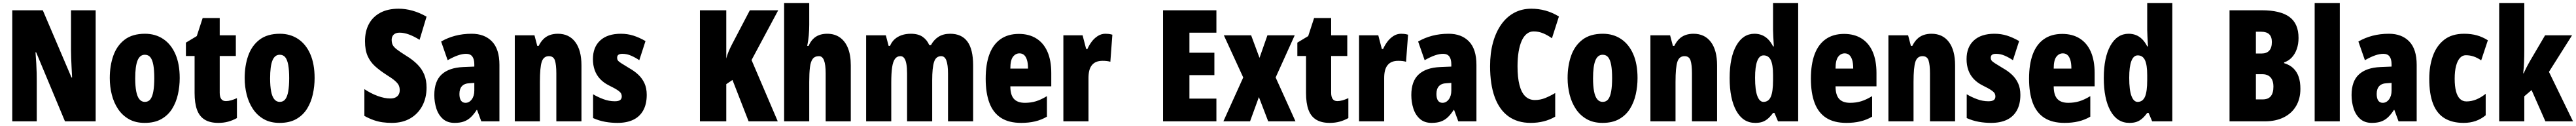

<svg xmlns="http://www.w3.org/2000/svg" viewBox="-20 -780 16614 810"><path d="M597 0H399L213 -444H209Q212 -405 214 -371.5Q216 -338 216.5 -311Q217 -284 217 -263V0H59V-714H256L441 -282H445Q443 -318 441.5 -349.5Q440 -381 439 -407.5Q438 -434 438 -455V-714H597Z M1139 -278Q1139 -225 1127.5 -173.5Q1116 -122 1090 -80.5Q1064 -39 1020.5 -14.5Q977 10 913 10Q854 10 811.5 -14Q769 -38 741.5 -79Q714 -120 701 -171.5Q688 -223 688 -278Q688 -358 711 -422.5Q734 -487 784 -525Q834 -563 915 -563Q982 -563 1032.5 -529.5Q1083 -496 1111 -432.5Q1139 -369 1139 -278ZM852 -276Q852 -227 858.5 -193Q865 -159 879 -142Q893 -125 914 -125Q937 -125 950 -142Q963 -159 969 -193Q975 -227 975 -278Q975 -329 969 -362Q963 -395 950 -411.5Q937 -428 914 -428Q882 -428 867 -391Q852 -354 852 -276Z M1437 -130Q1452 -130 1470 -135Q1488 -140 1508 -149V-21Q1481 -6 1451.5 2Q1422 10 1388 10Q1334 10 1300 -11Q1266 -32 1250.5 -74.5Q1235 -117 1235 -182V-420H1179V-506L1249 -548L1287 -664H1397V-553H1501V-420H1397V-184Q1397 -157 1407 -143.5Q1417 -130 1437 -130Z M2009 -278Q2009 -225 1997.5 -173.5Q1986 -122 1960 -80.5Q1934 -39 1890.5 -14.5Q1847 10 1783 10Q1724 10 1681.5 -14Q1639 -38 1611.5 -79Q1584 -120 1571 -171.5Q1558 -223 1558 -278Q1558 -358 1581 -422.5Q1604 -487 1654 -525Q1704 -563 1785 -563Q1852 -563 1902.5 -529.5Q1953 -496 1981 -432.5Q2009 -369 2009 -278ZM1722 -276Q1722 -227 1728.5 -193Q1735 -159 1749 -142Q1763 -125 1784 -125Q1807 -125 1820 -142Q1833 -159 1839 -193Q1845 -227 1845 -278Q1845 -329 1839 -362Q1833 -395 1820 -411.5Q1807 -428 1784 -428Q1752 -428 1737 -391Q1722 -354 1722 -276Z M2731 -217Q2731 -151 2703.5 -99.5Q2676 -48 2626 -19Q2576 10 2507 10Q2476 10 2447 6Q2418 2 2389.5 -8Q2361 -18 2330 -35V-207Q2372 -179 2416 -163Q2460 -147 2497 -147Q2518 -147 2531.5 -154Q2545 -161 2551.5 -173Q2558 -185 2558 -200Q2558 -216 2552.5 -229.5Q2547 -243 2528.5 -259.5Q2510 -276 2471 -300Q2429 -327 2398.5 -354.5Q2368 -382 2351 -420Q2334 -458 2334 -515Q2334 -579 2359 -625.5Q2384 -672 2432.5 -698Q2481 -724 2551 -724Q2595 -724 2640 -711.5Q2685 -699 2731 -673L2686 -524Q2649 -547 2617 -558.5Q2585 -570 2558 -570Q2540 -570 2528.5 -564Q2517 -558 2511.5 -547.5Q2506 -537 2506 -524Q2506 -505 2512.5 -491.5Q2519 -478 2539 -462.5Q2559 -447 2599 -422Q2642 -396 2671.5 -366.5Q2701 -337 2716 -301Q2731 -265 2731 -217Z M3022 -563Q3105 -563 3153 -513.5Q3201 -464 3201 -363V0H3084L3057 -73H3054Q3036 -45 3016.5 -26.5Q2997 -8 2972 1Q2947 10 2912 10Q2865 10 2836 -16Q2807 -42 2794 -83Q2781 -124 2781 -169Q2781 -258 2828.5 -301.5Q2876 -345 2967 -349L3039 -352V-366Q3039 -400 3026 -417Q3013 -434 2986 -434Q2962 -434 2933 -424Q2904 -414 2867 -393L2825 -513Q2866 -537 2915.5 -550Q2965 -563 3022 -563ZM3009 -245Q2976 -244 2959.5 -226.5Q2943 -209 2943 -176Q2943 -148 2953 -133.5Q2963 -119 2982 -119Q3006 -119 3022.5 -141Q3039 -163 3039 -198V-247Z M3578 -563Q3650 -563 3690 -510Q3730 -457 3730 -360V0H3568V-308Q3568 -363 3559 -391Q3550 -419 3520 -419Q3486 -419 3474 -383Q3462 -347 3462 -253V0H3300V-553H3427L3445 -485H3454Q3467 -511 3484.5 -528.5Q3502 -546 3525.5 -554.5Q3549 -563 3578 -563Z M4151 -170Q4151 -111 4128.5 -70.5Q4106 -30 4064 -10Q4022 10 3962 10Q3922 10 3882.5 3Q3843 -4 3805 -21V-174Q3835 -156 3871.5 -142.5Q3908 -129 3945 -129Q3968 -129 3979 -136.5Q3990 -144 3990 -161Q3990 -170 3985.5 -179Q3981 -188 3963.5 -200Q3946 -212 3907 -231Q3873 -248 3850 -272.5Q3827 -297 3815.5 -329Q3804 -361 3804 -400Q3804 -477 3851 -520Q3898 -563 3984 -563Q4027 -563 4065 -551Q4103 -539 4143 -516L4103 -393Q4078 -410 4050.5 -422Q4023 -434 3994 -434Q3977 -434 3968.5 -428Q3960 -422 3960 -408Q3960 -399 3964.5 -392Q3969 -385 3986 -374Q4003 -363 4038 -342Q4072 -323 4097 -299.5Q4122 -276 4136.5 -244.5Q4151 -213 4151 -170Z M4996 0H4808L4704 -266L4664 -239V0H4494V-714H4664V-404Q4669 -425 4678.5 -447.5Q4688 -470 4701 -495L4816 -714H4999L4827 -394Z M5199 -621Q5199 -587 5196 -552.5Q5193 -518 5186 -485H5195Q5206 -511 5223 -528.5Q5240 -546 5263 -554.5Q5286 -563 5315 -563Q5363 -563 5397 -539Q5431 -515 5449 -470Q5467 -425 5467 -360V0H5305V-308Q5305 -364 5294.5 -391.5Q5284 -419 5262 -419Q5235 -419 5221.5 -401.5Q5208 -384 5203.5 -347Q5199 -310 5199 -253V0H5037V-760H5199Z M6108 -563Q6182 -563 6219 -513Q6256 -463 6256 -360V0H6094V-307Q6094 -363 6083.5 -391Q6073 -419 6050 -419Q6016 -419 6004 -381.5Q5992 -344 5992 -264V0H5830V-307Q5830 -344 5825.5 -369Q5821 -394 5811.5 -406.5Q5802 -419 5787 -419Q5765 -419 5752 -401.5Q5739 -384 5733.5 -346.5Q5728 -309 5728 -248V0H5566V-553H5693L5711 -485H5720Q5731 -511 5750 -528Q5769 -545 5795.5 -554Q5822 -563 5854 -563Q5903 -563 5931.5 -542.5Q5960 -522 5973 -490H5984Q6003 -525 6033.5 -544Q6064 -563 6108 -563Z M6551 -562Q6617 -562 6664 -532.5Q6711 -503 6735.5 -447Q6760 -391 6760 -310V-225H6496Q6496 -170 6519 -144.5Q6542 -119 6590 -119Q6628 -119 6661 -129Q6694 -139 6732 -162V-30Q6696 -9 6655 0.5Q6614 10 6566 10Q6486 10 6435.5 -22.5Q6385 -55 6361 -118.5Q6337 -182 6337 -274Q6337 -367 6361 -431Q6385 -495 6433 -528.5Q6481 -562 6551 -562ZM6555 -437Q6530 -437 6513 -415Q6496 -393 6496 -339H6610Q6610 -374 6603 -395.5Q6596 -417 6584 -427Q6572 -437 6555 -437Z M7109 -563Q7119 -563 7129 -562Q7139 -561 7154 -557L7141 -383Q7131 -386 7119 -387.5Q7107 -389 7091 -389Q7067 -389 7050 -382Q7033 -375 7021.5 -360.5Q7010 -346 7005 -325.5Q7000 -305 7000 -278V0H6838V-553H6962L6985 -465H6993Q7003 -488 7019.5 -510.5Q7036 -533 7059 -548Q7082 -563 7109 -563Z M7825 0H7481V-714H7825V-570H7651V-441H7812V-297H7651V-146H7825Z M7998 -282 7873 -553H8049L8103 -408L8154 -553H8330L8207 -282L8335 0H8159L8099 -156L8042 0H7870Z M8605 -130Q8620 -130 8638 -135Q8656 -140 8676 -149V-21Q8649 -6 8619.5 2Q8590 10 8556 10Q8502 10 8468 -11Q8434 -32 8418.5 -74.5Q8403 -117 8403 -182V-420H8347V-506L8417 -548L8455 -664H8565V-553H8669V-420H8565V-184Q8565 -157 8575 -143.5Q8585 -130 8605 -130Z M9016 -563Q9026 -563 9036 -562Q9046 -561 9061 -557L9048 -383Q9038 -386 9026 -387.5Q9014 -389 8998 -389Q8974 -389 8957 -382Q8940 -375 8928.5 -360.5Q8917 -346 8912 -325.5Q8907 -305 8907 -278V0H8745V-553H8869L8892 -465H8900Q8910 -488 8926.5 -510.5Q8943 -533 8966 -548Q8989 -563 9016 -563Z M9323 -563Q9406 -563 9454 -513.5Q9502 -464 9502 -363V0H9385L9358 -73H9355Q9337 -45 9317.5 -26.5Q9298 -8 9273 1Q9248 10 9213 10Q9166 10 9137 -16Q9108 -42 9095 -83Q9082 -124 9082 -169Q9082 -258 9129.5 -301.5Q9177 -345 9268 -349L9340 -352V-366Q9340 -400 9327 -417Q9314 -434 9287 -434Q9263 -434 9234 -424Q9205 -414 9168 -393L9126 -513Q9167 -537 9216.5 -550Q9266 -563 9323 -563ZM9310 -245Q9277 -244 9260.5 -226.5Q9244 -209 9244 -176Q9244 -148 9254 -133.5Q9264 -119 9283 -119Q9307 -119 9323.5 -141Q9340 -163 9340 -198V-247Z M9871 -578Q9846 -578 9826.5 -562.5Q9807 -547 9794 -518Q9781 -489 9774 -447.5Q9767 -406 9767 -354Q9767 -282 9779.5 -233.5Q9792 -185 9817 -161Q9842 -137 9879 -137Q9914 -137 9946 -150Q9978 -163 10010 -182V-30Q9976 -10 9936 0Q9896 10 9852 10Q9767 10 9708.5 -32Q9650 -74 9620 -155.5Q9590 -237 9590 -355Q9590 -438 9608.5 -505.5Q9627 -573 9661.5 -622Q9696 -671 9745 -697.5Q9794 -724 9856 -724Q9903 -724 9947 -712Q9991 -700 10034 -674L9989 -534Q9961 -554 9932 -566Q9903 -578 9871 -578Z M10541 -278Q10541 -225 10529.5 -173.5Q10518 -122 10492 -80.5Q10466 -39 10422.5 -14.5Q10379 10 10315 10Q10256 10 10213.5 -14Q10171 -38 10143.5 -79Q10116 -120 10103 -171.5Q10090 -223 10090 -278Q10090 -358 10113 -422.5Q10136 -487 10186 -525Q10236 -563 10317 -563Q10384 -563 10434.5 -529.5Q10485 -496 10513 -432.5Q10541 -369 10541 -278ZM10254 -276Q10254 -227 10260.5 -193Q10267 -159 10281 -142Q10295 -125 10316 -125Q10339 -125 10352 -142Q10365 -159 10371 -193Q10377 -227 10377 -278Q10377 -329 10371 -362Q10365 -395 10352 -411.5Q10339 -428 10316 -428Q10284 -428 10269 -391Q10254 -354 10254 -276Z M10902 -563Q10974 -563 11014 -510Q11054 -457 11054 -360V0H10892V-308Q10892 -363 10883 -391Q10874 -419 10844 -419Q10810 -419 10798 -383Q10786 -347 10786 -253V0H10624V-553H10751L10769 -485H10778Q10791 -511 10808.5 -528.5Q10826 -546 10849.5 -554.5Q10873 -563 10902 -563Z M11300 10Q11221 10 11178 -67.5Q11135 -145 11135 -278Q11135 -411 11178 -487Q11221 -563 11295 -563Q11321 -563 11342.5 -554.5Q11364 -546 11382 -528.5Q11400 -511 11415 -482H11420Q11418 -520 11416.5 -546Q11415 -572 11415 -588V-760H11577V0H11447L11424 -54H11415Q11398 -31 11381.5 -17Q11365 -3 11346 3.5Q11327 10 11300 10ZM11353 -125Q11386 -125 11400.5 -158Q11415 -191 11415 -265V-297Q11415 -363 11400.5 -393.5Q11386 -424 11354 -424Q11327 -424 11313 -388Q11299 -352 11299 -280Q11299 -201 11313.5 -163Q11328 -125 11353 -125Z M11873 -562Q11939 -562 11986 -532.5Q12033 -503 12057.5 -447Q12082 -391 12082 -310V-225H11818Q11818 -170 11841 -144.5Q11864 -119 11912 -119Q11950 -119 11983 -129Q12016 -139 12054 -162V-30Q12018 -9 11977 0.5Q11936 10 11888 10Q11808 10 11757.5 -22.5Q11707 -55 11683 -118.5Q11659 -182 11659 -274Q11659 -367 11683 -431Q11707 -495 11755 -528.5Q11803 -562 11873 -562ZM11877 -437Q11852 -437 11835 -415Q11818 -393 11818 -339H11932Q11932 -374 11925 -395.5Q11918 -417 11906 -427Q11894 -437 11877 -437Z M12437 -563Q12509 -563 12549 -510Q12589 -457 12589 -360V0H12427V-308Q12427 -363 12418 -391Q12409 -419 12379 -419Q12345 -419 12333 -383Q12321 -347 12321 -253V0H12159V-553H12286L12304 -485H12313Q12326 -511 12343.5 -528.5Q12361 -546 12384.5 -554.5Q12408 -563 12437 -563Z M13010 -170Q13010 -111 12987.5 -70.5Q12965 -30 12923 -10Q12881 10 12821 10Q12781 10 12741.5 3Q12702 -4 12664 -21V-174Q12694 -156 12730.5 -142.5Q12767 -129 12804 -129Q12827 -129 12838 -136.5Q12849 -144 12849 -161Q12849 -170 12844.5 -179Q12840 -188 12822.5 -200Q12805 -212 12766 -231Q12732 -248 12709 -272.5Q12686 -297 12674.5 -329Q12663 -361 12663 -400Q12663 -477 12710 -520Q12757 -563 12843 -563Q12886 -563 12924 -551Q12962 -539 13002 -516L12962 -393Q12937 -410 12909.5 -422Q12882 -434 12853 -434Q12836 -434 12827.5 -428Q12819 -422 12819 -408Q12819 -399 12823.5 -392Q12828 -385 12845 -374Q12862 -363 12897 -342Q12931 -323 12956 -299.5Q12981 -276 12995.5 -244.5Q13010 -213 13010 -170Z M13280 -562Q13346 -562 13393 -532.5Q13440 -503 13464.5 -447Q13489 -391 13489 -310V-225H13225Q13225 -170 13248 -144.5Q13271 -119 13319 -119Q13357 -119 13390 -129Q13423 -139 13461 -162V-30Q13425 -9 13384 0.5Q13343 10 13295 10Q13215 10 13164.5 -22.5Q13114 -55 13090 -118.5Q13066 -182 13066 -274Q13066 -367 13090 -431Q13114 -495 13162 -528.5Q13210 -562 13280 -562ZM13284 -437Q13259 -437 13242 -415Q13225 -393 13225 -339H13339Q13339 -374 13332 -395.5Q13325 -417 13313 -427Q13301 -437 13284 -437Z M13713 10Q13634 10 13591 -67.5Q13548 -145 13548 -278Q13548 -411 13591 -487Q13634 -563 13708 -563Q13734 -563 13755.5 -554.5Q13777 -546 13795 -528.5Q13813 -511 13828 -482H13833Q13831 -520 13829.5 -546Q13828 -572 13828 -588V-760H13990V0H13860L13837 -54H13828Q13811 -31 13794.5 -17Q13778 -3 13759 3.5Q13740 10 13713 10ZM13766 -125Q13799 -125 13813.5 -158Q13828 -191 13828 -265V-297Q13828 -363 13813.5 -393.5Q13799 -424 13767 -424Q13740 -424 13726 -388Q13712 -352 13712 -280Q13712 -201 13726.5 -163Q13741 -125 13766 -125Z M14566 -714Q14687 -714 14745.5 -671Q14804 -628 14804 -536Q14804 -497 14792.5 -464.5Q14781 -432 14760 -410Q14739 -388 14711 -379V-374Q14748 -363 14771 -340.5Q14794 -318 14805 -285.5Q14816 -253 14816 -209Q14816 -145 14788 -98Q14760 -51 14708.5 -25.5Q14657 0 14586 0H14359V-714ZM14566 -436Q14598 -436 14615 -454.5Q14632 -473 14632 -510Q14632 -543 14615 -559.5Q14598 -576 14563 -576H14529V-436ZM14529 -303V-141H14573Q14608 -141 14625 -161.5Q14642 -182 14642 -223Q14642 -249 14634 -266.5Q14626 -284 14610 -293.5Q14594 -303 14571 -303Z M15070 0H14908V-760H15070Z M15387 -563Q15470 -563 15518 -513.5Q15566 -464 15566 -363V0H15449L15422 -73H15419Q15401 -45 15381.5 -26.5Q15362 -8 15337 1Q15312 10 15277 10Q15230 10 15201 -16Q15172 -42 15159 -83Q15146 -124 15146 -169Q15146 -258 15193.5 -301.5Q15241 -345 15332 -349L15404 -352V-366Q15404 -400 15391 -417Q15378 -434 15351 -434Q15327 -434 15298 -424Q15269 -414 15232 -393L15190 -513Q15231 -537 15280.5 -550Q15330 -563 15387 -563ZM15374 -245Q15341 -244 15324.5 -226.5Q15308 -209 15308 -176Q15308 -148 15318 -133.5Q15328 -119 15347 -119Q15371 -119 15387.5 -141Q15404 -163 15404 -198V-247Z M15869 10Q15795 10 15745.5 -20Q15696 -50 15671.5 -113Q15647 -176 15647 -274Q15647 -355 15670.5 -420.5Q15694 -486 15743.5 -524.5Q15793 -563 15872 -563Q15918 -563 15955 -552.5Q15992 -542 16025 -521L15982 -392Q15957 -409 15933 -417Q15909 -425 15883 -425Q15861 -425 15845 -407.5Q15829 -390 15820 -356.5Q15811 -323 15811 -274Q15811 -226 15819.5 -193.5Q15828 -161 15845 -144.5Q15862 -128 15887 -128Q15919 -128 15950 -140.5Q15981 -153 16011 -177V-39Q15981 -14 15945.5 -2Q15910 10 15869 10Z M16260 -458Q16260 -420 16258.5 -382.5Q16257 -345 16253 -309H16256Q16263 -325 16270.5 -339.5Q16278 -354 16285 -367Q16292 -380 16298 -390L16394 -553H16568L16419 -318L16574 0H16396L16307 -201L16260 -161V0H16098V-760H16260Z"/></svg>

Font: Noto Sans Khmer ExtraCondensed Black
Style: Regular
Weight: 900
Width: 2
Designer: Danh Hong and the Monotype Design Team
Foundry: Monotype Imaging Inc.
Version: Version 2.004